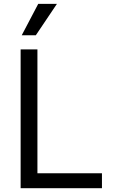

<svg xmlns="http://www.w3.org/2000/svg" viewBox="-20 -986 602 1006"><path d="M88.1 -727.3H176.1V-78.1H514.2V0H88.1ZM180.4 -965.9H278.4L167.6 -801.1H93.8Z"/></svg>

Font: Fast_Sans-Dotted
Style: Regular
Weight: 400
Version: Version 3.018